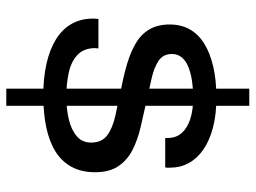

<svg xmlns="http://www.w3.org/2000/svg" viewBox="-121 -642 812 610"><g transform="rotate(90 285.0 -337.0)"><path d="M261.8 49V-723H316.1V49ZM283.5 -68.5Q226.9 -68.5 181.7 -78.9Q136.4 -89.2 104.7 -109Q72.9 -128.8 56 -158.3Q39.1 -187.9 39.1 -225.9Q39.1 -230.9 39.4 -235.6Q39.6 -240.2 40.1 -243.7H133.9Q133.9 -241.3 133.4 -237.9Q132.9 -234.5 132.9 -232Q133.4 -196.8 154.7 -176.9Q175.9 -157 211.2 -149.4Q246.6 -141.7 286.5 -141.7Q325.4 -141.7 358.6 -149.5Q391.8 -157.2 412.4 -174.6Q433 -191.9 433 -220.3Q433 -254.1 410.3 -271.3Q387.6 -288.4 348.4 -297.3Q309.2 -306.2 258.6 -316.6Q216.7 -324.6 180.4 -335.6Q144.2 -346.6 116.6 -362.9Q89 -379.2 73.4 -405.6Q57.8 -431.9 57.8 -470.1Q57.8 -506.1 72.9 -533.3Q87.9 -560.5 117.7 -579.3Q147.5 -598.1 190.8 -608.3Q234.1 -618.5 290.1 -618.5Q344.9 -618.5 386.4 -607.4Q427.8 -596.2 455.6 -576.8Q483.5 -557.4 498.1 -530.6Q512.6 -503.8 512.6 -473Q512.6 -468.9 512.9 -464.3Q513.1 -459.8 511.6 -455.9H418.4V-463.2Q418.4 -490.2 403 -508Q387.5 -525.8 358.6 -535.4Q329.7 -544.9 288 -544.9Q263.1 -544.9 238.4 -541.2Q213.8 -537.6 194.1 -530Q174.5 -522.5 163 -509.3Q151.5 -496.1 151.5 -477.1Q151.5 -449.6 172.7 -435.2Q193.8 -420.7 228.2 -412.9Q262.6 -405 303 -396.1Q344.1 -387.1 384.5 -377.6Q424.9 -368.1 456.8 -351.8Q488.6 -335.5 507.9 -307.2Q527.2 -278.8 527.2 -233.1Q527.2 -189.8 510.1 -158.4Q493 -127 461.3 -107.2Q429.5 -87.5 384.5 -78Q339.4 -68.5 283.5 -68.5Z"/></g></svg>

Font: Archivo SemiBold SemiExpanded
Style: Regular
Weight: 600
Width: 6
Version: Version 2.001